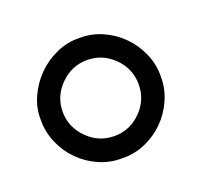

<svg xmlns="http://www.w3.org/2000/svg" viewBox="-76 -861 620 564"><g transform="rotate(-20 234.5 -578.5)"><path d="M31.5 -578Q30.5 -615 46 -649.2Q61.5 -683.5 87.8 -709.8Q114 -736 148.2 -751.2Q182.5 -766.5 219 -765.5Q256.5 -766.5 290.8 -751.5Q325 -736.5 350.8 -710.8Q376.5 -685 391.8 -650.5Q407 -616 406.5 -578Q407 -540 391.8 -505.5Q376.5 -471 350.8 -445.2Q325 -419.5 290.8 -404.5Q256.5 -389.5 219 -390.5Q181 -389.5 146.8 -404.5Q112.5 -419.5 86.8 -445.2Q61 -471 46 -505.5Q31 -540 31.5 -578ZM337.5 -578Q337.5 -627 302.5 -662Q267.5 -697 219 -697Q170.5 -697 135.5 -662Q100 -626.5 100 -578Q100 -530 135.5 -494.5Q170.5 -459.5 219 -459.5Q267.5 -459.5 302.5 -494.5Q337.5 -529.5 337.5 -578Z"/></g></svg>

Font: Russisch Sans
Style: Regular
Weight: 400
Designer: Michael Sharanda (font) & Cristiano Sobral (main changes)
Foundry: Michael Sharanda
Version: Version 2.00;October 25, 2020;FontCreator 13.0.0.2681 64-bit